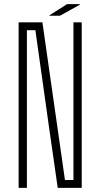

<svg xmlns="http://www.w3.org/2000/svg" viewBox="-20 -908 485 928"><path d="M70 0V-800H185L221 -548L294 -38H335V-800H375V0H259L216 -300L151 -762H110V0ZM219 -832V-834L304 -888H367V-886L270 -832Z"/></svg>

Font: Big Shoulders Text Thin
Style: Regular
Weight: 100
Designer: Patric King
Foundry: XO Type Co
Version: Version 1.000; ttfautohint (v1.8.2)